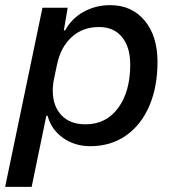

<svg xmlns="http://www.w3.org/2000/svg" viewBox="-38 -559 674 746"><path d="M127 -529H225L210 -441H215Q241 -488 287.5 -513.5Q334 -539 390 -539Q474 -539 524 -479Q574 -419 574 -319Q574 -221 542 -147Q510 -73 451 -32Q392 9 313 9Q252 9 206.5 -23.5Q161 -56 147 -109H142L85 167H-18ZM468 -308Q468 -376 436 -415Q404 -454 347 -454Q283 -454 240.5 -415Q198 -376 184 -310L173 -258Q167 -231 167 -207Q167 -147 200.5 -111.5Q234 -76 294 -76Q375 -76 421.5 -140Q468 -204 468 -308Z"/></svg>

Font: Mona Sans Medium
Style: Italic
Weight: 500
Italic angle: -11.7°
Designer: Deni Anggara
Foundry: GitHub
Version: Version 2.000